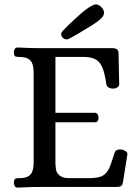

<svg xmlns="http://www.w3.org/2000/svg" viewBox="-20 -850 634 873"><path d="M493 -631Q504 -631 511.5 -626Q519 -621 519 -607L522 -467Q522 -457 512.5 -452Q503 -447 495 -447Q484 -447 475 -451.5Q466 -456 464 -465Q459 -499 452.5 -522.5Q446 -546 435.5 -561Q425 -576 408.5 -583Q392 -590 366 -591H232V-337H413Q421 -336 424.5 -329Q428 -322 428 -314Q428 -306 424.5 -300Q421 -294 413 -294H232V-105Q233 -95 234 -83.5Q235 -72 241.5 -62Q248 -52 262 -45.5Q276 -39 302 -40H394Q420 -41 436.5 -46.5Q453 -52 464 -65.5Q475 -79 483 -101Q491 -123 501 -156Q505 -166 514.5 -169Q524 -172 535 -170Q543 -168 551.5 -162.5Q560 -157 559 -147L539 -21Q536 -7 529.5 -3.5Q523 0 510 0H180Q150 0 121.5 0.5Q93 1 60 3Q51 3 47 -4Q43 -11 43 -19Q44 -36 50.5 -38Q57 -40 68 -40Q92 -40 105 -46.5Q118 -53 124 -64Q130 -75 131.5 -89Q133 -103 133 -117V-514Q133 -528 131.5 -542Q130 -556 124 -567Q118 -578 105 -584.5Q92 -591 68 -591Q57 -591 50.5 -593Q44 -595 43 -612Q43 -620 47 -627Q51 -634 60 -634Q93 -632 121 -631.5Q149 -631 179 -631ZM292 -673Q289 -671 283 -671Q272 -671 265 -678.5Q258 -686 258 -695Q258 -702 268 -712.5Q278 -723 293.5 -738Q309 -753 327.5 -770Q346 -787 363.5 -801Q381 -815 395 -822.5Q409 -830 416 -830Q428 -830 440.5 -818Q453 -806 453 -792Q453 -777 435.5 -762Q418 -747 392.5 -731.5Q367 -716 339.5 -699.5Q312 -683 292 -673Z"/></svg>

Font: Alice
Style: Regular
Weight: 400
Designer: Cyreal (www.cyreal.org)
Foundry: Cyreal (www.cyreal.org)
Version: Version 1.010